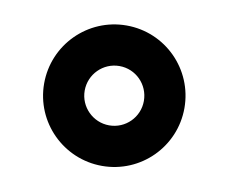

<svg xmlns="http://www.w3.org/2000/svg" viewBox="-50 -792 560 470"><g transform="rotate(10 230.0 -557.5)"><path d="M55.4 -557.5C55.4 -461.3 133.5 -383.2 229.8 -383.2C326.3 -383.2 404.1 -461.3 404.1 -557.5C404.1 -654.1 326.3 -732.2 229.8 -732.2C133.5 -732.2 55.4 -654.1 55.4 -557.5ZM156.2 -557.5C156.2 -598.4 189.3 -631.4 229.8 -631.4C270.6 -631.4 303.3 -598.4 303.3 -557.5C303.3 -517 270.6 -484 229.8 -484C189.3 -484 156.2 -517 156.2 -557.5Z"/></g></svg>

Font: Inter-Hewn
Style: Bold
Weight: 700
Designer: Rasmus Andersson
Foundry: rsms
Version: Version 3.012;git-f93a4a705